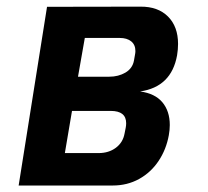

<svg xmlns="http://www.w3.org/2000/svg" viewBox="-20 -572 640 592"><path d="M125 -551 413 -551.5Q467 -552 498 -521Q529 -490 529 -436.5Q529 -419.5 526 -401.5Q508.5 -304 412 -290Q457.5 -284 480.5 -256.8Q503.5 -229.5 503.5 -186.5Q503.5 -171.5 500.5 -155Q492.5 -111 469 -75.8Q445.5 -40.5 409 -20.2Q372.5 0 327.5 0H37.5ZM364 -160 367.5 -177.5Q369 -185 369 -192Q369 -230 321.5 -230H202L180 -100H284Q315 -100 337 -116.2Q359 -132.5 364 -160ZM393 -385 396 -402Q397.5 -409 397.5 -414.5Q397.5 -434 384.5 -444.5Q371.5 -455 349 -455H241.5L220.5 -335.5H317Q345 -335.5 366.8 -348.2Q388.5 -361 393 -385Z"/></svg>

Font: JuliaMono ExtraBoldItalic
Style: Regular
Weight: 800
Italic angle: -9°
Monospace: yes
Designer: cormullion
Foundry: corm
Version: Version 0.049; ttfautohint (v1.8.4)